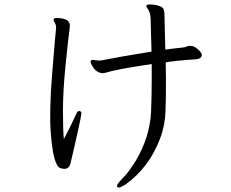

<svg xmlns="http://www.w3.org/2000/svg" viewBox="-20 -780 1040 863"><path d="M338 -281Q346 -278 346 -273Q346 -268 342 -247Q338 -226 331.5 -196Q325 -166 317.5 -134.5Q310 -103 304.5 -78Q299 -53 296 -42Q289 -21 268 -21Q263 -21 258.5 -22.5Q254 -24 250 -25Q219 -37 208 -186Q201 -282 214.5 -450Q228 -618 232 -653V-658Q232 -668 226.5 -677Q221 -686 221 -690V-693Q223 -699 232 -699Q281 -699 290 -679Q294 -674 294 -665.5Q294 -657 289.5 -624Q285 -591 274 -480Q263 -369 263 -281Q263 -193 267 -155Q289 -196 304.5 -229Q320 -262 323 -268Q328 -281 335 -281ZM661 -548Q658 -673 657 -699Q656 -725 641 -745Q638 -749 638 -753V-755Q639 -760 655.5 -760Q672 -760 688.5 -755.5Q705 -751 711.5 -744.5Q718 -738 719 -718L723 -557Q766 -563 789 -565Q812 -567 818.5 -570.5Q825 -574 834 -574H836Q853 -574 870 -558Q887 -542 887 -535V-534Q887 -514 854 -513Q786 -509 725 -500L726 -410Q726 -346 724 -281Q722 -216 699 -156Q649 -25 543 50Q533 55 526.5 59Q520 63 516 63Q512 63 509 62Q506 61 506 54Q506 47 533 19.5Q560 -8 590 -57Q653 -163 659 -276Q662 -347 662 -434V-492Q504 -469 454 -453Q447 -451 439.5 -451Q432 -451 425 -455Q410 -460 398.5 -477.5Q387 -495 387 -504Q387 -509 397 -511L420 -508H433Q523 -526 661 -548Z"/></svg>

Font: LXGW Bright GB
Style: Regular
Weight: 400
Designer: Christian Thalmann (Catharsis Fonts)
Foundry: LXGW / Christian Thalmann (Catharsis Fonts) / Fontworks Inc.
Version: Version 5.510